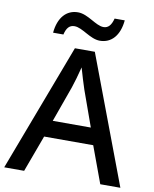

<svg xmlns="http://www.w3.org/2000/svg" viewBox="-98 -990 850 1063"><g transform="rotate(10 327.0 -458.5)"><path d="M137 -781H195C204 -819 220 -837 248 -837C293 -837 344 -782 399 -782C464 -782 508 -831 516 -917H459C449 -879 433 -860 406 -860C362 -860 311 -916 254 -916C189 -916 145 -867 137 -781ZM540 0H653L383 -717H271L0 0H112L188 -206H464ZM362 -501 434 -300H220L292 -501C300 -524 316 -578 326 -619C334 -589 355 -522 362 -501Z"/></g></svg>

Font: Noto Sans Arabic UI Md
Style: Regular
Weight: 500
Designer: Monotype Design Team, Nadine Chahine and Nizar Qandah
Foundry: Monotype Imaging Inc.
Version: Version 2.010